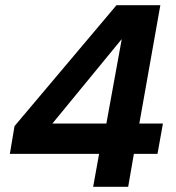

<svg xmlns="http://www.w3.org/2000/svg" viewBox="-20 -720 680 740"><path d="M339 0 362 -127H18L36 -234L429 -700H598L517 -244H608L587 -127H496L474 0ZM182 -244H390L449 -568H448Z"/></svg>

Font: DM Sans 28pt
Style: Bold Italic
Weight: 700
Italic angle: -10°
Version: Version 4.004;gftools[0.9.30]